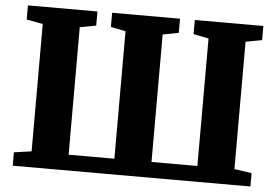

<svg xmlns="http://www.w3.org/2000/svg" viewBox="-52 -814 1279 886"><g transform="rotate(5 587.5 -371.5)"><path d="M37 0V-62L118 -73.5V-663.5L42.5 -677.5V-743H364.5V-677.5L289.5 -663.5V-73H501.5V-663.5L432.5 -677.5V-743H747V-677.5L673.5 -663.5V-73H886V-663.5L815.5 -677.5V-743H1133V-677.5L1057.5 -663.5V-73.5L1138 -62V0Z"/></g></svg>

Font: Merriweather 28pt Black
Style: Regular
Weight: 900
Version: Version 2.100